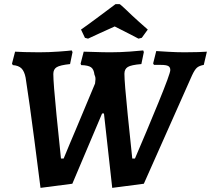

<svg xmlns="http://www.w3.org/2000/svg" viewBox="-20 -894 1021 929"><path d="M483 -345H474L330 -5L176 15Q169 -41 146 -218.5Q123 -396 104 -518Q98 -549 84 -563Q70 -577 42 -579L38 -586L53 -644Q65 -643 99.5 -642Q134 -641 169 -641Q217 -641 265 -644.5Q313 -648 327 -650L331 -642L319 -584Q271 -579 254.5 -569Q238 -559 238 -536Q238 -493 253.5 -337Q269 -181 275 -127H288Q304 -166 318.5 -200.5Q333 -235 345 -263Q367 -316 440 -490L442 -511Q442 -520 440 -525Q438 -530 437 -533Q434 -559 420.5 -568.5Q407 -578 373 -579L370 -586L385 -644Q399 -644 438 -642.5Q477 -641 515 -641Q560 -641 609 -644.5Q658 -648 673 -650L676 -642L664 -584Q615 -580 598.5 -570Q582 -560 582 -537Q582 -496 598 -339Q614 -182 620 -127H633Q689 -257 746.5 -397.5Q804 -538 804 -555Q804 -569 794 -574.5Q784 -580 759 -580H725L721 -587L736 -647Q749 -646 793 -643.5Q837 -641 873 -641Q910 -641 940.5 -642Q971 -643 981 -644L966 -580Q944 -576 933 -566.5Q922 -557 909 -529L676 -5L523 15ZM539 -874H558Q559 -876 584 -852.5Q609 -829 617 -821Q648 -792 695 -751L666 -711L650 -707L612 -727Q540 -764 535 -766Q523 -761 460 -732L406 -707L391 -711L372 -751Q397 -768 458 -813.5Q519 -859 539 -874Z"/></svg>

Font: Alegreya
Style: Bold Italic
Weight: 700
Italic angle: -7°
Designer: Juan Pablo del Peral
Foundry: Huerta Tipografica
Version: Version 2.007; ttfautohint (v1.6)